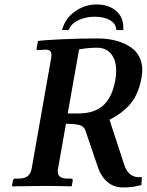

<svg xmlns="http://www.w3.org/2000/svg" viewBox="-20 -824 650 850"><path d="M490.2 -467.8Q502 -538.6 478.8 -575.7Q455.6 -612.8 410.2 -612.8Q368.2 -612.8 330.1 -605L279.8 -321.8H328.1Q397.5 -321.8 437 -357.4Q476.6 -393.1 490.2 -467.8ZM606.9 -481.9Q594.2 -409.7 559.8 -367.2Q525.4 -324.7 464.8 -293.9L528.8 -98.1Q548.3 -32.7 607.9 -40L606 -4.9Q569.3 5.9 524.9 5.9Q484.4 5.9 456.5 -17.6Q428.7 -41 415 -79.1L357.9 -247.1Q351.6 -264.6 332.3 -270.3Q313 -275.9 272 -275.9L236.8 -77.1Q232.9 -53.7 243.4 -43.5Q253.9 -33.2 282.2 -33.2H295.9Q298.8 -33.2 300.8 -30.8Q302.7 -28.3 301.8 -23.9L297.9 -1L295.9 1Q225.1 -1 187 -1L34.2 1L33.2 -1L37.1 -23.9Q38.6 -33.2 45.9 -33.2H60.1Q88.4 -33.2 102.3 -44.2Q116.2 -55.2 120.1 -77.1L205.1 -559.1Q210 -580.1 205.8 -592Q201.7 -604 184.1 -604H178.2L147.9 -602.1Q140.6 -602.1 142.1 -608.9L147.9 -642.1Q164.6 -646 248 -649.9Q331.5 -653.8 412.1 -653.8Q456.5 -653.8 494.1 -643.8Q531.7 -633.8 560.5 -613.8Q589.4 -593.8 602.1 -559.8Q614.7 -525.9 606.9 -481.9ZM254.9 -690.9Q268.1 -742.7 312 -773.4Q356 -804.2 407.2 -804.2Q460.4 -804.2 493.2 -776.6Q525.9 -749 525.9 -702.1V-690.9H495.1Q493.7 -719.2 467 -734.6Q440.4 -750 398.9 -750Q359.9 -750 326.9 -734.4Q293.9 -718.8 284.2 -690.9Z"/></svg>

Font: Linux Libertine
Style: Bold Italic
Weight: 700
Italic angle: -11.5°
Designer: Philipp H. Poll
Foundry: Philipp H. Poll
Version: Version 4.0.5